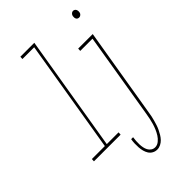

<svg xmlns="http://www.w3.org/2000/svg" viewBox="-328 -821 1120 1120"><g transform="rotate(-45 232.0 -261.0)"><path d="M-46 0 -45 -18H62L178 -717H81L82 -735H197L78 -18H175L174 0ZM487 -654Q481 -654 476 -656.5Q471 -659 468.5 -664Q466 -669 465.5 -675Q465 -681 466 -686Q467 -694 473.5 -700.5Q480 -707 488 -707Q494 -707 499 -704Q504 -701 506.5 -696Q509 -691 509.5 -685Q510 -679 509 -674Q508 -666 501.5 -660Q495 -654 487 -654ZM264 213Q248 213 234.5 205.5Q221 198 213 185.5Q205 173 201 157.5Q197 142 196 126.5Q195 111 195.5 94.5Q196 78 199 62H215Q213 76 212 89.5Q211 103 211.5 117Q212 131 214.5 144Q217 157 223 168.5Q229 180 240 187.5Q251 195 265 195Q282 195 297 183Q312 171 322 155Q332 139 339 122.5Q346 106 351 89Q356 72 359.5 55Q363 38 366 20L454 -512H353L354 -530H474L382 23Q380 38 377 52Q374 66 370 80.5Q366 95 361.5 109Q357 123 350.5 136.5Q344 150 336 163.5Q328 177 317.5 188Q307 199 293 206Q279 213 264 213Z"/></g></svg>

Font: Iosevka Curly Thin Oblique
Style: Regular
Weight: 100
Italic angle: -9°
Monospace: yes
Designer: Belleve Invis
Foundry: Belleve Invis
Version: Version 11.1.0; ttfautohint (v1.8.3)